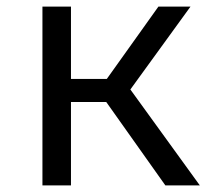

<svg xmlns="http://www.w3.org/2000/svg" viewBox="-20 -560 655 580"><path d="M108.2 0V-540H194.4V-321.5H302.6L458.5 -540H555.4L373.8 -289.7L583.6 0H479.5L301 -251.8H194.4V0Z"/></svg>

Font: FiraCode Nerd Font
Style: Regular
Weight: 400
Designer: Carrois Corporate, Edenspiekermann AG, Nikita Prokopov
Foundry: Carrois Corporate, Edenspiekermann AG, Nikita Prokopov
Version: Version 6.002;Nerd Fonts 2.2.2